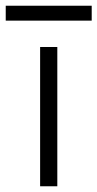

<svg xmlns="http://www.w3.org/2000/svg" viewBox="-52 -650 340 670"><path d="M88 0V-486H148V0ZM-32 -578V-630H268V-578Z"/></svg>

Font: Space Grotesk Light
Style: Regular
Weight: 300
Designer: Florian Karsten
Foundry: Florian Karsten
Version: Version 2.000